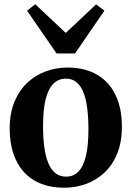

<svg xmlns="http://www.w3.org/2000/svg" viewBox="-20 -870 617 901"><path d="M25.5 -266Q25.5 -338.5 47.8 -392.2Q70 -446 108.2 -481.8Q146.5 -517.5 195 -535.2Q243.5 -553 296.5 -553Q379 -553 436 -519.2Q493 -485.5 522.5 -423.5Q552 -361.5 552 -276Q552 -202.5 529.8 -148.5Q507.5 -94.5 469.2 -59Q431 -23.5 382.2 -6.2Q333.5 11 280.5 11Q219.5 11 172 -8Q124.5 -27 91.8 -63.2Q59 -99.5 42.2 -150.8Q25.5 -202 25.5 -266ZM290 -41Q325 -41 348.2 -65Q371.5 -89 383.2 -138.2Q395 -187.5 395 -263.5Q395 -317 389.5 -360.8Q384 -404.5 371.8 -435.8Q359.5 -467 339.2 -484Q319 -501 289.5 -501Q254.5 -501 230.5 -477.2Q206.5 -453.5 194.2 -404.2Q182 -355 182 -278Q182 -224 187.8 -180.5Q193.5 -137 206.2 -105.8Q219 -74.5 239.8 -57.8Q260.5 -41 290 -41ZM245.5 -619 107 -820 145.5 -850 288.5 -715.5 431 -849.5 470 -820 332 -619Z"/></svg>

Font: Merriweather 60pt
Style: Bold
Weight: 700
Version: Version 2.100